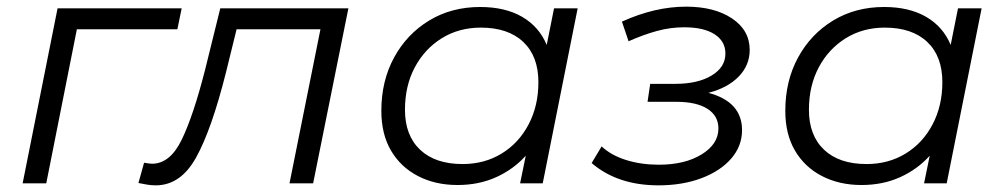

<svg xmlns="http://www.w3.org/2000/svg" viewBox="-20 -551 3018 577"><path d="M48 0 153 -526H526L513 -463H211L119 0Z M396 -1 413 -62Q429 -59 437 -59Q491 -59 526 -131Q561 -203 596 -340L642 -526H1027L921 0H850L943 -463H691L659 -333Q616 -162 569.5 -78Q523 6 448 6Q435 6 423 4Q411 2 396 -1Z M1355 5Q1288 5 1236 -22Q1184 -49 1155 -98.5Q1126 -148 1126 -218Q1126 -308 1164.5 -378.5Q1203 -449 1270 -489.5Q1337 -530 1423 -530Q1498 -530 1549 -500.5Q1600 -471 1623 -416L1645 -526H1716L1611 0H1543L1560 -83Q1523 -42 1471 -18.5Q1419 5 1355 5ZM1370 -58Q1436 -58 1487.5 -89.5Q1539 -121 1568.5 -177Q1598 -233 1598 -304Q1598 -382 1552.5 -425Q1507 -468 1425 -468Q1359 -468 1307.5 -436Q1256 -404 1226.5 -348.5Q1197 -293 1197 -221Q1197 -144 1242.5 -101Q1288 -58 1370 -58Z M1959 6Q1836 6 1758 -61L1788 -111Q1817 -84 1862 -70Q1907 -56 1960 -56Q2038 -56 2088.5 -87Q2139 -118 2139 -165Q2139 -203 2106 -224Q2073 -245 2013 -245H1926L1934 -299H2009Q2077 -299 2118.5 -324Q2160 -349 2160 -390Q2160 -427 2127.5 -448Q2095 -469 2036 -469Q1995 -469 1954.5 -458Q1914 -447 1869 -427L1849 -486Q1948 -531 2042 -531Q2127 -531 2180 -495.5Q2233 -460 2233 -401Q2233 -355 2200 -321Q2167 -287 2109 -272Q2210 -245 2210 -160Q2210 -112 2177.5 -74.5Q2145 -37 2088 -15.5Q2031 6 1959 6Z M2569 5Q2502 5 2450 -22Q2398 -49 2369 -98.5Q2340 -148 2340 -218Q2340 -308 2378.5 -378.5Q2417 -449 2484 -489.5Q2551 -530 2637 -530Q2712 -530 2763 -500.5Q2814 -471 2837 -416L2859 -526H2930L2825 0H2757L2774 -83Q2737 -42 2685 -18.5Q2633 5 2569 5ZM2584 -58Q2650 -58 2701.5 -89.5Q2753 -121 2782.5 -177Q2812 -233 2812 -304Q2812 -382 2766.5 -425Q2721 -468 2639 -468Q2573 -468 2521.5 -436Q2470 -404 2440.5 -348.5Q2411 -293 2411 -221Q2411 -144 2456.5 -101Q2502 -58 2584 -58Z"/></svg>

Font: Montserrat
Style: Italic
Weight: 400
Italic angle: -11.3°
Designer: Julieta Ulanovsky
Foundry: Julieta Ulanovsky
Version: Version 9.000; ttfautohint (v1.8.4.7-5d5b)